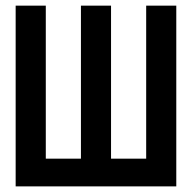

<svg xmlns="http://www.w3.org/2000/svg" viewBox="-20 -663 683 683"><path d="M35.7 -642.9H142.9V-98.6H267.9V-642.9H375V-98.6H500V-642.9H607.1V0H35.7Z"/></svg>

Font: Aire Exterior
Style: Regular
Weight: 400
Width: 4
Designer: Jayvee Enaguas (HarvettFox96)
Version: 20190503.02